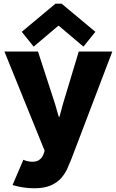

<svg xmlns="http://www.w3.org/2000/svg" viewBox="-20 -806 628 1039"><path d="M164.1 212.9Q134.3 212.9 102.5 207.8Q70.8 202.6 47.9 195.3L106.4 58.6Q116.7 63.5 129.6 66.4Q142.6 69.3 154.3 69.3Q177.2 69.3 190.4 60.5Q203.6 51.8 210.2 39.3Q216.8 26.9 219.7 15.6L242.2 -64.5L227.5 24.4L3.9 -527.3H185.5L278.3 -242.2L297.9 -173.8H301.8L320.3 -242.2L406.2 -527.3H587.9L366.2 54.7Q356.9 78.6 344.5 106.2Q332 133.8 310.8 158Q289.6 182.1 254.4 197.5Q219.2 212.9 164.1 212.9ZM162.1 -553.7 97.7 -633.8 280.3 -786.1H313.5L496.1 -633.8L431.6 -553.7L298.8 -666H294.9Z"/></svg>

Font: Reddit Sans Black
Style: Regular
Weight: 900
Version: Version 1.014